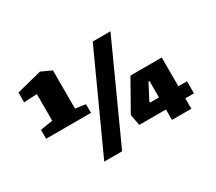

<svg xmlns="http://www.w3.org/2000/svg" viewBox="-119 -865 1254 1116"><g transform="rotate(-30 507.5 -307.0)"><path d="M306 -339 374 -329V-271H73V-331L156 -344V-523L68 -518V-584L237 -627L306 -595ZM949 -151V-70H891V0H761V-70H582L568 -144L681 -344H891V-151ZM701 -151H761V-261H754L700 -157ZM299 13 590 -625H709L419 13Z"/></g></svg>

Font: Grenze ExtraBold
Style: Regular
Weight: 800
Designer: Renata Polastri
Foundry: Omnibus-Type
Version: Version 1.002; ttfautohint (v1.8)